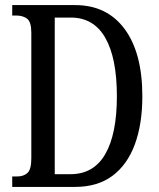

<svg xmlns="http://www.w3.org/2000/svg" viewBox="-20 -734 624 754"><path d="M28 0V-41H47Q73 -41 88 -55Q103 -69 103 -112V-605Q103 -648 86.5 -660.5Q70 -673 44 -673H28V-714H275Q400 -714 469.5 -620Q539 -526 539 -356Q539 -247 509.5 -167Q480 -87 421.5 -43.5Q363 0 275 0ZM257 -50Q348 -50 393.5 -129Q439 -208 439 -356Q439 -506 393.5 -585.5Q348 -665 258 -665H195V-50Z"/></svg>

Font: Noto Serif Hebrew ExtraCondensed
Style: Regular
Weight: 400
Width: 2
Designer: Monotype Design Team
Foundry: Monotype Imaging Inc.
Version: Version 2.004; ttfautohint (v1.8.4.7-5d5b)